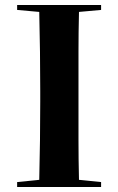

<svg xmlns="http://www.w3.org/2000/svg" viewBox="-20 -760 476 773"><path d="M387 -720 298 -712Q296 -630 296 -551.5Q296 -473 296 -395V-352Q296 -274 296 -196.5Q296 -119 298 -36L387 -27V-7H49V-27L138 -36Q140 -117 141 -195Q142 -273 142 -351V-395Q142 -473 141 -551Q140 -629 138 -712L49 -720V-740H387Z"/></svg>

Font: XinYuGongZhangJiaSongA
Style: Regular
Weight: 900
Designer: XinYuGong
Foundry: Adobe Systems Incorporated
Version: Version 1.00